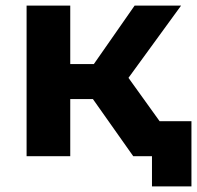

<svg xmlns="http://www.w3.org/2000/svg" viewBox="-20 -558 704 686"><path d="M456 0 276 -255 403 -330 640 0ZM75 0V-538H231V0ZM185 -204V-329H373V-204ZM418 -251 272 -267 461 -538H627ZM523 108V-35L557 0H456V-125H664V108Z"/></svg>

Font: MOST Montserrat
Style: Bold
Weight: 700
Designer: Julieta Ulanovsky
Foundry: Julieta Ulanovsky
Version: Version 8.000;March 11, 2024;FontCreator 15.0.0.2926 64-bit